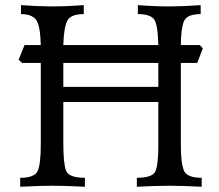

<svg xmlns="http://www.w3.org/2000/svg" viewBox="-20 -713 835 733"><path d="M584.5 -381.3V-472.7H221.7V-381.3ZM750 0Q673.3 -3.9 627.4 -3.9Q574.7 -3.9 502.4 0V-34.2Q562 -34.2 573.2 -58.8Q584.5 -83.5 584.5 -160.6V-323.7H221.7V-169.9Q221.7 -87.4 232.4 -60.8Q243.2 -34.2 304.2 -34.2V0Q231.9 -3.9 179.2 -3.9Q132.8 -3.9 57.1 0V-34.2Q112.8 -34.2 124.3 -61.3Q135.7 -88.4 135.7 -161.1V-472.7H64L51.3 -485.4L73.7 -541H135.7Q133.8 -617.7 116.9 -638.4Q100.1 -659.2 60.1 -659.2V-693.4Q127.9 -688.5 179.2 -688.5Q236.3 -688.5 299.8 -693.4V-659.2Q249.5 -659.2 236.6 -633.1Q223.6 -606.9 221.7 -541H584.5Q582.5 -624.5 566.2 -641.8Q549.8 -659.2 506.3 -659.2V-693.4Q568.8 -688.5 627.4 -688.5Q678.2 -688.5 746.1 -693.4V-659.2Q694.3 -659.2 682.6 -632.6Q670.9 -606 670.4 -541H742.7L754.4 -528.3L732.9 -472.7H670.4V-161.1Q670.4 -88.4 682.4 -61.3Q694.3 -34.2 750 -34.2Z"/></svg>

Font: Kelvinch
Style: Regular
Weight: 400
Designer: Paul James MIller
Foundry: High-Logic / Made with FontCreator
Version: Version 3.30 September 23, 2016